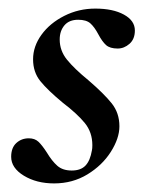

<svg xmlns="http://www.w3.org/2000/svg" viewBox="-20 -416 351 447"><path d="M6 -51Q6 -72 18 -83Q30 -94 47 -94Q61 -94 69.5 -86Q78 -78 89 -61Q101 -41 113.5 -30Q126 -19 147 -19Q168 -19 179 -30.5Q190 -42 194 -66Q195 -70 195 -78Q195 -108 177.5 -129.5Q160 -151 126 -177Q91 -206 74 -227Q57 -248 57 -278Q57 -308 76.5 -335Q96 -362 129.5 -379Q163 -396 202 -396Q243 -396 268.5 -382Q294 -368 294 -345Q294 -325 281.5 -314Q269 -303 254 -303Q236 -303 227 -311Q218 -319 209 -336Q200 -353 190.5 -361.5Q181 -370 162 -370Q141 -370 130 -357Q119 -344 119 -324Q119 -298 136 -277Q153 -256 186 -229Q222 -198 240 -175.5Q258 -153 258 -122Q258 -94 238 -62.5Q218 -31 183.5 -10Q149 11 106 11Q65 11 35.5 -7Q6 -25 6 -51Z"/></svg>

Font: Cormorant Infant SemiBold
Style: Italic
Weight: 600
Italic angle: -10°
Designer: Christian Thalmann (Catharsis Fonts)
Foundry: Catharsis Fonts
Version: Version 4.000